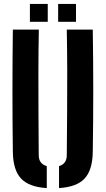

<svg xmlns="http://www.w3.org/2000/svg" viewBox="-20 -951 538 979"><path d="M45.5 -175.5Q43.5 -331 43.5 -488Q43.5 -645 45.5 -800H178Q176 -696.5 175.8 -588.5Q175.5 -480.5 176.2 -372.2Q177 -264 177.5 -160.5Q177.5 -137.5 187.8 -123.8Q198 -110 218.5 -104V8Q127.5 2.5 87.2 -40.8Q47 -84 45.5 -175.5ZM281 8V-104Q301 -110 310.8 -124Q320.5 -138 320.5 -160.5Q321.5 -264 322.2 -372.2Q323 -480.5 322.8 -588.5Q322.5 -696.5 320.5 -800H453Q455.5 -645 455.5 -488Q455.5 -331 453 -175.5Q451.5 -84 411.5 -40.8Q371.5 2.5 281 8ZM276.5 -840V-931H367.5V-840ZM132.5 -840V-931H223.5V-840Z"/></svg>

Font: Big Shoulders Stencil Text Thin ExtraBold
Style: Regular
Weight: 800
Version: Version 2.001